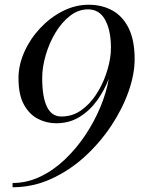

<svg xmlns="http://www.w3.org/2000/svg" viewBox="-20 -780 600 810"><path d="M58 -450Q58 -506 82.8 -561.2Q107.5 -616.5 149.5 -661.2Q191.5 -706 244.5 -733Q297.5 -760 354 -760Q410 -760 453.8 -736Q497.5 -712 522.8 -661.2Q548 -610.5 548 -530.5Q548 -466.5 522 -393Q496 -319.5 448.5 -248.2Q401 -177 336.8 -118.5Q272.5 -60 195.2 -25Q118 10 33 10V-8Q93.5 -8 149.2 -34.5Q205 -61 253 -106.5Q301 -152 339.2 -209Q377.5 -266 403.2 -327.8Q429 -389.5 439 -448Q421 -400 390.2 -357Q359.5 -314 316.2 -287Q273 -260 217 -260Q176.5 -260 140.2 -278.5Q104 -297 81 -338.5Q58 -380 58 -450ZM158 -450Q158 -372 177.8 -330.2Q197.5 -288.5 239 -288.5Q285 -288.5 321.5 -314Q358 -339.5 384.8 -380Q411.5 -420.5 427.2 -466.5Q443 -512.5 447 -554L448 -580Q448 -650.5 424 -695.5Q400 -740.5 351 -740.5Q310.5 -740.5 275.2 -713Q240 -685.5 213.8 -641.8Q187.5 -598 172.8 -547.2Q158 -496.5 158 -450Z"/></svg>

Font: Bodoni* 11pt
Style: Italic
Weight: 400
Italic angle: -13°
Version: Version 2.3